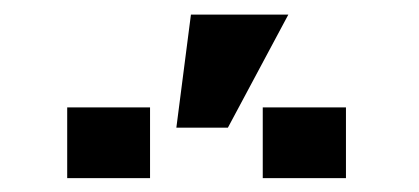

<svg xmlns="http://www.w3.org/2000/svg" viewBox="-20 -862 589 270"><path d="M191 -611.5H74.5V-711H191ZM300.5 -682.5H228L248.5 -841.5H385.5ZM466.5 -611.5H349.5V-711H466.5Z"/></svg>

Font: Roberto Sans
Style: Bold
Weight: 700
Designer: Google (font) & Cristiano Sobral (main changes)
Version: Version 1.000;October 12, 2021;FontCreator 14.0.0.2814 64-bi